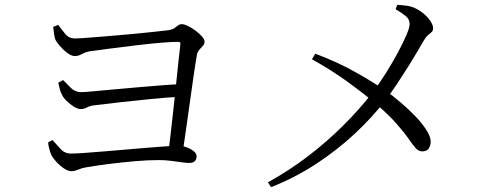

<svg xmlns="http://www.w3.org/2000/svg" viewBox="-20 -761 2040 794"><path d="M676 -128Q680 -160 685.5 -205.5Q691 -251 696.5 -303Q702 -355 707.5 -406Q713 -457 717.5 -502Q722 -547 726 -578Q728 -588 716 -588Q689 -588 642.5 -584Q596 -580 542.5 -573.5Q489 -567 438 -560.5Q387 -554 352 -549Q335 -546 319 -537.5Q303 -529 290 -529Q276 -529 258.5 -542Q241 -555 226.5 -572Q212 -589 208 -600Q205 -610 203 -625Q201 -640 200 -650L221 -658Q234 -640 249.5 -621Q265 -602 290 -602Q306 -602 344.5 -605Q383 -608 431.5 -612Q480 -616 529 -620.5Q578 -625 618 -629.5Q658 -634 676 -636Q693 -639 701.5 -645Q710 -651 716.5 -656Q723 -661 732 -661Q742 -661 757.5 -653.5Q773 -646 789 -634Q805 -622 815.5 -610Q826 -598 826 -589Q826 -579 819 -571.5Q812 -564 804 -555Q796 -546 794 -532Q788 -498 780.5 -446.5Q773 -395 765 -336.5Q757 -278 749 -223.5Q741 -169 735 -127ZM276 -53Q261 -53 243 -65.5Q225 -78 211 -94Q197 -110 192 -121Q188 -130 184 -144.5Q180 -159 179 -172L197 -182Q213 -165 230 -145.5Q247 -126 274 -126Q294 -126 328 -128.5Q362 -131 405 -134.5Q448 -138 494 -142Q540 -146 583 -149.5Q626 -153 661.5 -155.5Q697 -158 718 -158Q736 -158 753 -151.5Q770 -145 781.5 -135.5Q793 -126 793 -115Q793 -103 786 -95Q779 -87 762 -87Q751 -87 731 -90Q711 -93 686.5 -96Q662 -99 636 -99Q592 -99 540 -94.5Q488 -90 435 -83.5Q382 -77 336 -69Q321 -67 304.5 -60Q288 -53 276 -53ZM314 -310Q302 -310 285.5 -320Q269 -330 255 -344Q241 -358 236 -370Q231 -378 227 -393.5Q223 -409 221 -419L241 -430Q256 -414 273.5 -397Q291 -380 316 -380Q327 -380 361 -383Q395 -386 443 -390.5Q491 -395 544 -399.5Q597 -404 646 -408Q695 -412 731 -413L727 -361Q668 -358 604 -351.5Q540 -345 480 -338.5Q420 -332 374 -326Q353 -324 340.5 -317Q328 -310 314 -310Z M1088 -7Q1175 -55 1253 -114.5Q1331 -174 1399 -241.5Q1467 -309 1521 -379Q1549 -416 1576 -459Q1603 -502 1625 -543Q1647 -584 1660.5 -615.5Q1674 -647 1674 -661Q1674 -681 1658.5 -694Q1643 -707 1616 -723L1623 -741Q1644 -740 1664 -737Q1684 -734 1701 -725Q1719 -716 1735 -702Q1751 -688 1761 -672.5Q1771 -657 1771 -644Q1771 -634 1764.5 -628Q1758 -622 1749 -614.5Q1740 -607 1731 -591Q1723 -577 1707 -549.5Q1691 -522 1669 -487Q1647 -452 1622.5 -415Q1598 -378 1572 -344Q1519 -275 1446.5 -207.5Q1374 -140 1287 -83Q1200 -26 1101 13ZM1727 -135Q1711 -135 1699 -148.5Q1687 -162 1669 -188Q1651 -214 1618 -251.5Q1585 -289 1528 -337Q1483 -375 1418.5 -422Q1354 -469 1270 -516L1284 -539Q1374 -505 1446.5 -464.5Q1519 -424 1575 -386Q1603 -366 1635.5 -338.5Q1668 -311 1696.5 -281.5Q1725 -252 1743 -224Q1761 -196 1761 -176Q1761 -159 1753 -147Q1745 -135 1727 -135Z"/></svg>

Font: Noto Serif JP ExtraLight
Style: Regular
Weight: 400
Version: Version 2.003-H1;hotconv 1.1.1;makeotfexe 2.6.0